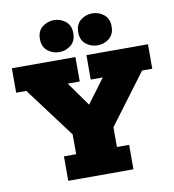

<svg xmlns="http://www.w3.org/2000/svg" viewBox="-86 -852 839 928"><g transform="rotate(-10 334.0 -388.5)"><path d="M174 0V-120H234V-217L50 -463H0V-583H312V-463H253L364 -307H309L425 -463H366V-583H668V-463H618L434 -217V-120H494V0ZM240 -620Q208 -620 183 -640Q158 -660 158 -699Q158 -737 183 -757Q208 -777 240 -777Q272 -777 297 -757Q322 -737 322 -699Q322 -660 297 -640Q272 -620 240 -620ZM428 -620Q396 -620 371 -640Q346 -660 346 -698Q346 -737 371 -757Q396 -777 428 -777Q460 -777 485 -757Q510 -737 510 -698Q510 -660 485 -640Q460 -620 428 -620Z"/></g></svg>

Font: Rokkitt SemiBold Black
Style: Regular
Weight: 900
Version: Version 3.103